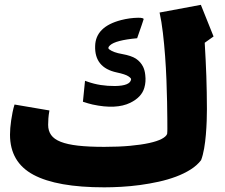

<svg xmlns="http://www.w3.org/2000/svg" viewBox="-20 -763 945 806"><path d="M580.6 -482.9Q587.9 -467.8 589.8 -448.2Q593.3 -419.4 585.9 -394.5Q574.7 -355 526.9 -331.5Q467.8 -302.7 368.7 -324.2Q351.6 -328.1 328.1 -335.9L336.9 -423.8L348.1 -419.9Q399.9 -401.4 462.9 -401.9Q526.4 -402.8 530.3 -429.7Q531.2 -434.6 518.6 -442.9Q506.3 -451.2 469.7 -459Q376.5 -479 379.4 -569.8Q381.3 -650.9 488.3 -678.7Q524.4 -688 560.1 -688.5Q583 -688.5 583 -682.6Q583 -681.6 575.7 -660.2L555.7 -602.5Q464.8 -594.2 441.9 -572.8Q430.2 -562 438 -556.2Q455.6 -542.5 493.2 -536.1Q531.2 -529.3 550.8 -516.6Q570.3 -503.4 580.6 -482.9ZM824.2 -90.8Q807.6 -68.8 780.3 -51.5Q752.9 -34.2 719 -21.5Q685.1 -8.8 646.2 -0.2Q607.4 8.3 567.9 13.7Q528.3 19 489.7 21.2Q451.2 23.4 418 23.4Q218.8 23.4 120.4 -29.3Q22 -82 22 -197.8Q22 -210.4 23.2 -225.8Q24.4 -241.2 26.9 -257.8Q29.3 -274.4 32.7 -291.5Q36.1 -308.6 41 -324.2L187.5 -299.3Q184.1 -280.3 183.1 -265.9Q182.1 -251.5 182.1 -238.8Q182.1 -213.9 194.6 -196.3Q207 -178.7 234.9 -167.7Q262.7 -156.7 307.6 -151.6Q352.5 -146.5 418 -146.5Q478.5 -146.5 525.9 -150.9Q573.2 -155.3 606.4 -162.6Q639.6 -169.9 658.4 -179.7Q677.2 -189.5 681.6 -200.7Q682.1 -204.1 682.4 -211.4Q682.6 -218.8 682.6 -222.7Q682.6 -233.9 682.4 -264.2Q682.1 -294.4 681.4 -335.9Q680.7 -377.4 678.7 -427.2Q676.8 -477.1 673.1 -527.3Q669.4 -577.6 663.8 -625.2Q658.2 -672.9 649.9 -710.4L823.2 -742.7L876.5 -609.9L839.4 -583.5Q841.3 -545.9 843.3 -511.5Q845.2 -477.1 846.2 -443.4Q847.2 -409.7 847.9 -375.5Q848.6 -341.3 848.6 -304.7Q848.6 -283.7 847.7 -255.4Q846.7 -227.1 844.2 -197.5Q841.8 -168 836.9 -139.6Q832 -111.3 824.2 -90.8Z"/></svg>

Font: DimaFred
Style: Bold
Weight: 800
Designer: R.Balvardi
Foundry: R.Balvardi (r.balvardi@gmail.com)
Version: Version 1.00;August 2, 2018;FontCreator 11.5.0.2427 64-bit